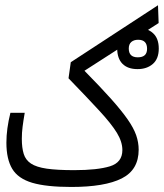

<svg xmlns="http://www.w3.org/2000/svg" viewBox="-20 -725 638 747"><path d="M257.3 2.4Q160.2 2.4 105.2 -13.9Q50.3 -30.3 27.6 -68.1Q4.9 -106 4.9 -169.9Q4.9 -223.6 20.5 -286.1H76.2Q70.8 -254.9 67.9 -231.9Q64.9 -209 64.9 -185.1Q64.9 -149.9 72.3 -126.2Q79.6 -102.5 100.6 -88.6Q121.6 -74.7 161.9 -68.8Q202.1 -63 268.6 -63Q358.9 -63 407.5 -77.9Q456.1 -92.8 456.1 -141.1Q456.1 -173.3 434.6 -208.5Q413.1 -243.7 366.9 -293.7Q320.8 -343.8 246.6 -420.4L255.4 -482.9L594.7 -704.6L597.2 -635.3L308.6 -449.7Q371.1 -386.2 411.9 -340.6Q452.6 -294.9 476.3 -261Q500 -227.1 509.8 -199Q519.5 -170.9 519.5 -142.6Q519.5 -64 453.6 -30.8Q387.7 2.4 257.3 2.4ZM515.1 -456.1Q477.1 -456.1 456.5 -476.8Q436 -497.6 436 -536.1Q436 -574.2 459.2 -595.2Q482.4 -616.2 517.6 -616.2Q553.2 -616.2 575.4 -595.9Q597.7 -575.7 597.7 -536.1Q597.7 -496.1 574.5 -476.1Q551.3 -456.1 515.1 -456.1ZM516.1 -502Q552.2 -502 552.2 -535.2Q552.2 -570.3 517.6 -570.3Q501 -570.3 491 -561.8Q481 -553.2 481 -536.1Q481 -502 516.1 -502Z"/></svg>

Font: CaskaydiaCove NFP Light
Style: Regular
Weight: 300
Designer: Aaron Bell
Foundry: Saja Typeworks
Version: Version 2111.001; VTT 6.35;Nerd Fonts 3.1.1